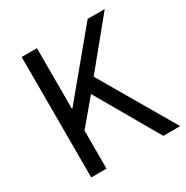

<svg xmlns="http://www.w3.org/2000/svg" viewBox="-168 -874 981 1013"><g transform="rotate(-30 323.0 -367.0)"><path d="M100 0H193V-232L319 -382L539 0H642L377 -454L606 -734H502L196 -365H193V-734H100Z"/></g></svg>

Font: Source Han Sans HK
Style: Regular
Weight: 400
Designer: Ryoko NISHIZUKA 西塚涼子 (kana, bopomofo & ideographs); Paul D. Hunt (Latin, Greek & Cyrillic); Sandoll Communications 산돌커뮤니
Foundry: Adobe
Version: Version 2.000;hotconv 1.0.107;makeotfexe 2.5.65593